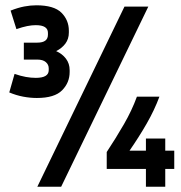

<svg xmlns="http://www.w3.org/2000/svg" viewBox="-20 -705 684 725"><path d="M243 -433Q243 -393 214.5 -364Q186 -335 119 -335Q94 -335 67.5 -340Q41 -345 15 -356L35 -426Q58 -418 77.5 -414.5Q97 -411 115 -411Q164 -411 164 -440V-447Q164 -461 153 -470.5Q142 -480 121 -480H70V-544H121Q161 -544 161 -574V-581Q161 -610 115 -610Q100 -610 82.5 -606.5Q65 -603 42 -595L20 -665Q48 -676 71.5 -680.5Q95 -685 117 -685Q184 -685 212 -657Q240 -629 240 -589V-582Q240 -558 227 -540.5Q214 -523 192 -512Q215 -502 229 -483.5Q243 -465 243 -440ZM450 -680H540L211 0H121ZM638 -67H604V0H531V-67H383V-131Q418 -184 448 -236Q478 -288 497 -340H582Q563 -289 534 -238.5Q505 -188 469 -136H531V-182H604V-136H638Z"/></svg>

Font: Inria Sans
Style: Bold
Weight: 700
Designer: Black Foundry Team
Foundry: Black Foundry
Version: Version 1.2; ttfautohint (v1.8.3)